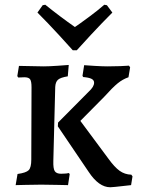

<svg xmlns="http://www.w3.org/2000/svg" viewBox="-20 -779 594 810"><path d="M83 -453 57 -452 53 -458 60 -501 164 -499Q186 -499 222.5 -501.5Q259 -504 270 -505L266 -457Q235 -452 224.5 -442.5Q214 -433 213 -412L205 -100Q204 -68 211 -57Q218 -46 238 -46Q250 -46 259 -47Q268 -48 271 -49L274 -44L267 2Q254 2 220.5 1Q187 0 154 0Q119 0 88 1Q57 2 46 2L54 -45Q90 -50 101 -61Q112 -72 112 -106L113 -411Q113 -436 107 -444.5Q101 -453 83 -453ZM354 -392Q377 -413 377 -430Q377 -441 366 -446.5Q355 -452 331 -454L328 -459L335 -504Q346 -503 379.5 -501Q413 -499 434 -499Q461 -499 487.5 -500Q514 -501 524 -502L529 -495L522 -453Q498 -445 476.5 -427.5Q455 -410 419 -370L319 -269L437 -110Q463 -74 484.5 -58.5Q506 -43 534 -42L539 -35L533 2Q521 3 492.5 6.5Q464 10 445 11Q397 11 354 -54L224 -246L225 -262ZM138 -726 160 -757 171 -759Q233 -709 296 -665Q300 -668 319 -681Q326 -686 358 -709.5Q390 -733 420 -759L431 -757L454 -726Q410 -682 363.5 -632Q317 -582 304 -567H287Q274 -582 228 -632Q182 -682 138 -726Z"/></svg>

Font: Alegreya SC Medium
Style: Regular
Weight: 500
Designer: Juan Pablo del Peral
Foundry: Huerta Tipografica
Version: Version 2.007; ttfautohint (v1.6)